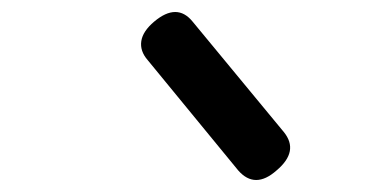

<svg xmlns="http://www.w3.org/2000/svg" viewBox="-20 -836 640 320"><path d="M226 -736Q213 -751 215.5 -767.5Q218 -784 237 -800Q256 -816 272 -816Q288 -816 301 -800L453 -616Q466 -600 463 -584Q460 -568 441 -552Q423 -536 407 -536Q391 -536 377 -552Z"/></svg>

Font: Maple Mono
Style: Italic
Weight: 400
Italic angle: -10°
Monospace: yes
Designer: subframe7536
Version: Version 7.300